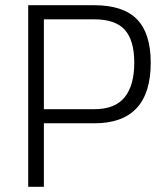

<svg xmlns="http://www.w3.org/2000/svg" viewBox="-20 -715 634 735"><path d="M88 -695H341Q452 -695 504.5 -641Q557 -587 557 -475Q557 -243 341 -243H148V0H88ZM341 -297Q420 -297 457 -342.5Q494 -388 494 -475Q494 -560 458 -600.5Q422 -641 341 -641H148V-297Z"/></svg>

Font: Cairo Light
Style: Regular
Weight: 300
Designer: Mohamed Gaber, Accademia di Belle Arti di Urbino and others
Foundry: Kief Type Foundry, Accademia di Belle Arti di Urbino and others
Version: Version 3.011